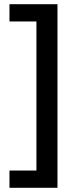

<svg xmlns="http://www.w3.org/2000/svg" viewBox="-20 -734 370 912"><path d="M25 76H153V-632H25V-714H253V158H25Z"/></svg>

Font: Noto Sans Adlam Unjoined Medium
Style: Regular
Weight: 500
Version: Version 3.001